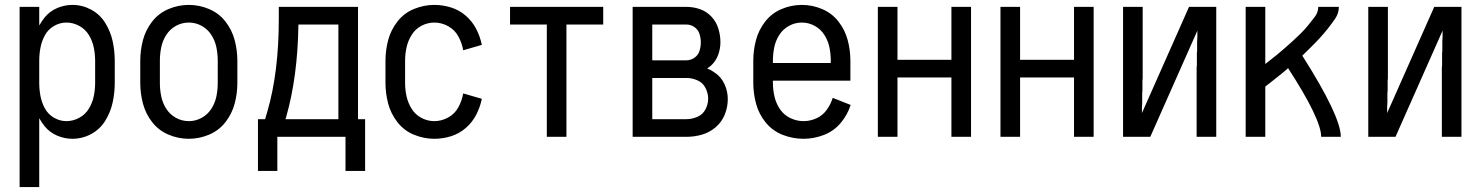

<svg xmlns="http://www.w3.org/2000/svg" viewBox="-20 -558 6040 783"><path d="M60 205V-530H140V-454Q150 -472 163 -488Q184 -513 214 -525.5Q244 -538 275 -538Q316 -538 352 -518.5Q388 -499 409.5 -464Q431 -429 439.5 -389.5Q448 -350 448 -310V-220Q448 -180 439.5 -140.5Q431 -101 409.5 -66Q388 -31 352 -11.5Q316 8 275 8Q244 8 214 -4.5Q184 -17 163 -42Q150 -58 140 -76V205ZM251 -64Q278 -64 303 -77.5Q328 -91 342.5 -115Q357 -139 362.5 -166Q368 -193 368 -220V-310Q368 -337 362.5 -364Q357 -391 342.5 -415Q328 -439 303 -452.5Q278 -466 251 -466Q224 -466 200 -452Q176 -438 163 -414Q150 -390 145 -363.5Q140 -337 140 -310V-220Q140 -193 145 -166.5Q150 -140 163 -116Q176 -92 200 -78Q224 -64 251 -64ZM110 -311V-315Z M750 8Q707 8 667 -9Q627 -26 600.5 -60Q574 -94 563 -135.5Q552 -177 552 -220V-310Q552 -353 563 -394.5Q574 -436 600.5 -470Q627 -504 667 -521Q707 -538 750 -538Q793 -538 833 -521Q873 -504 899.5 -470Q926 -436 937 -394.5Q948 -353 948 -310V-220Q948 -177 937 -135.5Q926 -94 899.5 -60Q873 -26 833 -9Q793 8 750 8ZM750 -64Q778 -64 802.5 -77.5Q827 -91 842 -114.5Q857 -138 862.5 -165Q868 -192 868 -220V-310Q868 -338 862.5 -365Q857 -392 842 -415.5Q827 -439 802.5 -452.5Q778 -466 750 -466Q722 -466 697.5 -452.5Q673 -439 658 -415.5Q643 -392 637.5 -365Q632 -338 632 -310V-220Q632 -192 637.5 -165Q643 -138 658 -114.5Q673 -91 697.5 -77.5Q722 -64 750 -64Z M1032 139V-72H1061L1070 -102Q1117 -263 1117 -481V-530H1440V-72H1469V139H1389V0H1111V139ZM1144 -72H1360V-458H1197Q1194 -245 1147 -81Z M1751 8Q1709 8 1668.5 -8.5Q1628 -25 1601 -59.5Q1574 -94 1563 -135.5Q1552 -177 1552 -220V-310Q1552 -353 1563 -394.5Q1574 -436 1601 -470.5Q1628 -505 1668.5 -521.5Q1709 -538 1751 -538Q1786 -538 1819.5 -527.5Q1853 -517 1879.5 -494Q1906 -471 1922 -440Q1938 -409 1945 -375L1869 -353Q1864 -382 1849.5 -409Q1835 -436 1808 -451Q1781 -466 1751 -466Q1724 -466 1699 -453Q1674 -440 1659 -416Q1644 -392 1638 -365Q1632 -338 1632 -310V-220Q1632 -192 1638 -165Q1644 -138 1659 -114Q1674 -90 1699 -77Q1724 -64 1751 -64Q1781 -64 1808 -79Q1835 -94 1849.5 -121Q1864 -148 1869 -177L1945 -155Q1938 -121 1922 -90Q1906 -59 1879.5 -36Q1853 -13 1819.5 -2.5Q1786 8 1751 8Z M2210 0V-458H2060V-530H2440V-458H2290V0Z M2560 0V-530H2779Q2808 -530 2835 -520.5Q2862 -511 2881.5 -490Q2901 -469 2909.5 -441.5Q2918 -414 2918 -386Q2918 -359 2908.5 -333.5Q2899 -308 2879 -290Q2872 -284 2864 -279Q2881 -272 2896 -261Q2922 -243 2935 -214Q2948 -185 2948 -154Q2948 -122 2936 -91.5Q2924 -61 2899 -39.5Q2874 -18 2843 -9Q2812 0 2779 0ZM2640 -72H2779Q2802 -72 2824 -81.5Q2846 -91 2857 -112Q2868 -133 2868 -155.5Q2868 -178 2857 -199.5Q2846 -221 2824 -230.5Q2802 -240 2779 -240H2640ZM2779 -312Q2797 -312 2812 -322.5Q2827 -333 2832.5 -350Q2838 -367 2838 -385Q2838 -403 2832.5 -420Q2827 -437 2812 -447.5Q2797 -458 2779 -458H2640V-312Z M3257 8Q3213 8 3172 -8Q3131 -24 3103 -58Q3075 -92 3063.5 -134.5Q3052 -177 3052 -220V-310Q3052 -353 3063 -394.5Q3074 -436 3100.5 -470Q3127 -504 3167 -521Q3207 -538 3250 -538Q3293 -538 3333 -521Q3373 -504 3399.5 -470Q3426 -436 3437 -394.5Q3448 -353 3448 -310V-229H3132V-220Q3132 -192 3138.5 -164Q3145 -136 3161 -112.5Q3177 -89 3203 -76.5Q3229 -64 3257 -64Q3284 -64 3309.5 -75.5Q3335 -87 3351.5 -110Q3368 -133 3376 -159L3449 -130Q3436 -89 3408 -56Q3380 -23 3339.5 -7.5Q3299 8 3257 8ZM3132 -301H3368V-310Q3368 -338 3362.5 -365Q3357 -392 3342 -415.5Q3327 -439 3302.5 -452.5Q3278 -466 3250 -466Q3222 -466 3197.5 -452.5Q3173 -439 3158 -415.5Q3143 -392 3137.5 -365Q3132 -338 3132 -310Z M3560 0V-530H3640V-314H3860V-530H3940V0H3860V-242H3640V0Z M4060 0V-530H4140V-314H4360V-530H4440V0H4360V-242H4140V0Z M4560 0V-530H4640V-318V-308V-298V-288V-278V-268V-258V-248V-239L4639 -229V-219V-209V-199V-189L4638 -179V-169V-159V-149V-139L4637 -124V-114V-97L4829 -530H4906H4940V0H4860V-212V-222V-232V-242V-252V-262V-272V-282L4861 -292V-301V-311V-321V-331V-341L4862 -351V-361V-371V-381V-391L4863 -406V-416V-433L4671 0H4594Z M5060 0V-530H5140V-297L5154 -308Q5171 -321 5188 -335Q5205 -349 5221.5 -363.5Q5238 -378 5254 -392.5Q5270 -407 5285.5 -422.5Q5301 -438 5314.5 -454.5Q5328 -471 5342 -489.5Q5356 -508 5356 -530H5440Q5440 -504 5425 -482Q5410 -460 5394 -440Q5378 -420 5361 -401.5Q5344 -383 5326 -365.5Q5308 -348 5291 -331Q5448 -84 5448 0H5368Q5368 -72 5233 -280Q5222 -271 5212 -262Q5192 -246 5172 -230Q5156 -217 5140 -205V0Z M5560 0V-530H5640V-318V-308V-298V-288V-278V-268V-258V-248V-239L5639 -229V-219V-209V-199V-189L5638 -179V-169V-159V-149V-139L5637 -124V-114V-97L5829 -530H5906H5940V0H5860V-212V-222V-232V-242V-252V-262V-272V-282L5861 -292V-301V-311V-321V-331V-341L5862 -351V-361V-371V-381V-391L5863 -406V-416V-433L5671 0H5594Z"/></svg>

Font: Iosevka SS08
Style: Regular
Weight: 400
Monospace: yes
Designer: Belleve Invis
Foundry: Belleve Invis
Version: 2.1.0; ttfautohint (v1.8.2)